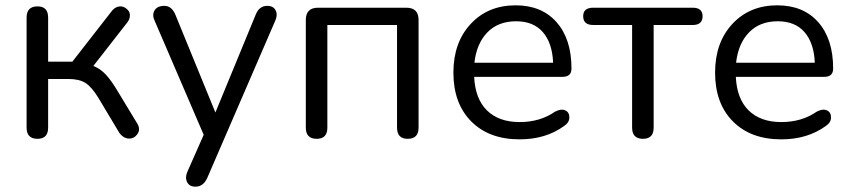

<svg xmlns="http://www.w3.org/2000/svg" viewBox="-20 -515 3200 722"><path d="M121 7Q80 7 80 -35V-449Q80 -491 121 -491Q161 -491 161 -449V-283H252L400 -473Q409 -485 421.5 -489Q434 -493 444 -489Q454 -485 461.5 -476.5Q469 -468 468.5 -455.5Q468 -443 459 -431L331 -267Q357 -257 378 -234.5Q399 -212 425 -168L497 -49Q509 -28 496.5 -10.5Q484 7 464 6Q444 5 429 -15L350 -147Q325 -188 301.5 -203Q278 -218 237 -218H161V-35Q161 7 121 7Z M715 187Q692 187 683.5 169.5Q675 152 685 130L746 -8L562 -436Q551 -458 561 -475.5Q571 -493 598 -493Q625 -493 639 -461L790 -92L942 -461Q955 -493 985 -493Q1008 -493 1016.5 -476Q1025 -459 1015 -437L759 155Q744 187 715 187Z M1171 7Q1130 7 1130 -35V-440Q1130 -486 1176 -486H1508Q1554 -486 1554 -440V-35Q1554 7 1513 7Q1473 7 1473 -35V-421H1211V-35Q1211 7 1171 7Z M1934 9Q1819 9 1752 -58.5Q1685 -126 1685 -242Q1685 -355 1750 -425Q1815 -495 1919 -495Q2017 -495 2073 -431.5Q2129 -368 2129 -257Q2129 -226 2095 -226H1763Q1767 -143 1811.5 -99.5Q1856 -56 1934 -56Q2011 -56 2067 -95Q2090 -107 2105.5 -100Q2121 -93 2121 -73.5Q2121 -54 2101 -41Q2032 9 1934 9ZM1921 -435Q1853 -435 1812.5 -393Q1772 -351 1764 -279H2060Q2057 -353 2021.5 -394Q1986 -435 1921 -435Z M2398 7Q2357 7 2357 -35V-421H2211Q2173 -421 2173 -454Q2173 -486 2211 -486H2585Q2622 -486 2622 -454Q2622 -421 2585 -421H2438V-35Q2438 7 2398 7Z M2918 9Q2803 9 2736 -58.5Q2669 -126 2669 -242Q2669 -355 2734 -425Q2799 -495 2903 -495Q3001 -495 3057 -431.5Q3113 -368 3113 -257Q3113 -226 3079 -226H2747Q2751 -143 2795.5 -99.5Q2840 -56 2918 -56Q2995 -56 3051 -95Q3074 -107 3089.5 -100Q3105 -93 3105 -73.5Q3105 -54 3085 -41Q3016 9 2918 9ZM2905 -435Q2837 -435 2796.5 -393Q2756 -351 2748 -279H3044Q3041 -353 3005.5 -394Q2970 -435 2905 -435Z"/></svg>

Font: Nunito
Style: Regular
Weight: 400
Designer: Vernon Adams
Foundry: Vernon Adams
Version: Version 3.602